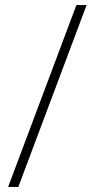

<svg xmlns="http://www.w3.org/2000/svg" viewBox="-20 -734 372 754"><path d="M320 -714 52 0H12L280 -714Z"/></svg>

Font: Noto Sans Thai ExtraLight
Style: Regular
Weight: 200
Designer: Monotype Design Team
Foundry: Monotype Imaging Inc.
Version: Version 2.001; ttfautohint (v1.8.4.7-5d5b)